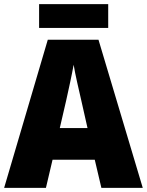

<svg xmlns="http://www.w3.org/2000/svg" viewBox="-20 -1001 710 928"><path d="M503 -981H169V-866H503ZM470 -93H670L456 -809H211L0 -93H202L234 -229H438ZM373 -515 403 -382H269L300 -516C311 -565 328 -643 336 -688C343 -643 363 -559 373 -515Z"/></svg>

Font: Noto Sans Kannada UI SemiCondensed Black
Style: Regular
Weight: 900
Width: 4
Designer: Jelle Bosma - Monotype Design Team
Foundry: Monotype Imaging Inc.
Version: Version 2.005